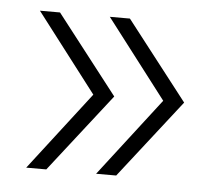

<svg xmlns="http://www.w3.org/2000/svg" viewBox="-37 -490 529 457"><g transform="rotate(5 227.5 -261.5)"><path d="M41 -74 185 -261 41 -449H89L235 -261L89 -74ZM208 -74 352 -261 208 -449H256L402 -261L256 -74Z"/></g></svg>

Font: Hilab Light
Style: Regular
Weight: 300
Designer: Cristianderson Lima
Foundry: Cristianderson
Version: Version 1.0